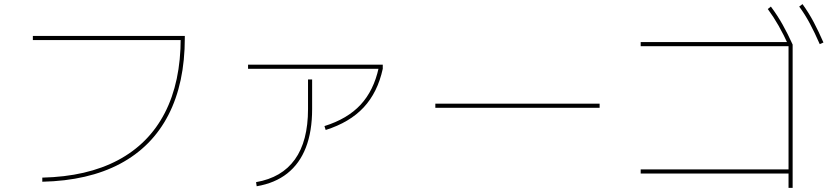

<svg xmlns="http://www.w3.org/2000/svg" viewBox="-20 -875 4040 935"><path d="M186 -10Q404 -15 554.5 -95Q705 -175 782.5 -325Q860 -475 860 -690L870 -680H140V-700H880V-690Q880 -470 800 -315Q720 -160 565 -77.5Q410 5 186 10Z M1227 12Q1290 1 1337 -26.5Q1384 -54 1416 -98.5Q1448 -143 1464 -204.5Q1480 -266 1480 -344V-488H1500V-344Q1500 -235 1469.5 -156.5Q1439 -78 1379 -30.5Q1319 17 1230 32ZM1560 -261Q1672 -296 1736 -365Q1800 -434 1824 -544L1844 -540Q1819 -425 1751 -352Q1683 -279 1566 -242ZM1188 -540V-560H1844V-540Z M2100 -350V-370H2900V-350Z M3820 40V-30H3100V-50H3820V-650H3100V-670H3830L3840 -658V40ZM3822 -650Q3796 -707 3771.5 -750Q3747 -793 3719 -831L3734 -843Q3766 -800 3791 -755.5Q3816 -711 3840 -658ZM3972 -660Q3947 -717 3923.5 -761Q3900 -805 3872 -843L3888 -855Q3919 -812 3943 -766.5Q3967 -721 3990 -668Z"/></svg>

Font: M PLUS 1 Code Thin
Style: Regular
Weight: 250
Designer: Coji Morishita
Foundry: UNDERFOREST DESIGN
Version: Version 1.002